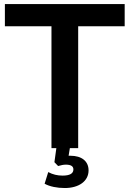

<svg xmlns="http://www.w3.org/2000/svg" viewBox="-20 -739 647 958"><path d="M370.1 0V-607.9H602.1V-718.8H4.4V-607.9H236.8V0H261.2L251.5 70.3L270 89.4C285.2 85 296.9 82.5 308.6 82.5C335 82.5 346.2 91.3 346.2 106.4C346.2 127 328.1 137.2 292 137.2C266.6 137.2 243.2 131.8 220.7 119.6L202.6 177.7C228 191.9 265.1 199.2 303.2 199.2C374 199.2 421.9 164.6 421.9 111.3C421.9 65.4 387.7 38.1 331.5 38.1C328.6 38.1 325.7 38.1 322.3 38.1L328.6 0Z"/></svg>

Font: Winston SemiBold
Style: Regular
Weight: 600
Designer: Vernon Adams, Kim Jin-seong, David Berlow, Cristiano Sobral
Foundry: The Winston Project Authors
Version: Version 3.004